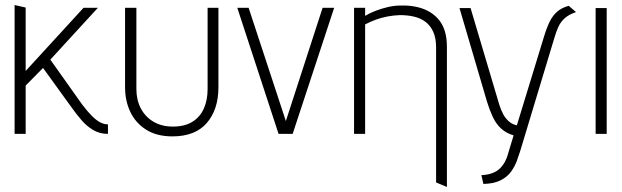

<svg xmlns="http://www.w3.org/2000/svg" viewBox="-20 -532 2471 763"><path d="M307 -116 180 -295 369 -501H312L82 -250V-502L38 -512V0H82V-192L151 -262L266 -103Q283 -79 303.5 -55Q324 -31 350 -15.5Q376 0 408 0H409V-38H406Q393 -38 377 -46.5Q361 -55 343.5 -73Q326 -91 307 -116Z M848 -185V-501H805V-178Q805 -134 790 -100.5Q775 -67 744.5 -48Q714 -29 667 -29Q622 -29 589.5 -48.5Q557 -68 539.5 -101.5Q522 -135 522 -178V-501H477V-185Q477 -131 498 -87Q519 -43 561 -16.5Q603 10 665 10Q756 10 802 -43.5Q848 -97 848 -185Z M923 -501 1087 0H1143L1308 -501H1262L1116 -51L968 -501Z M1713 -344V193L1756 211V-346Q1756 -383 1747 -410.5Q1738 -438 1721 -457Q1704 -476 1681.5 -488Q1659 -500 1631 -505.5Q1603 -511 1572 -510Q1547 -510 1521.5 -504Q1496 -498 1472.5 -489Q1449 -480 1431 -469V-501H1387V0H1431V-435Q1452 -446 1474 -454Q1496 -462 1520 -466.5Q1544 -471 1569 -472Q1599 -472 1625 -466Q1651 -460 1670.5 -445.5Q1690 -431 1701.5 -406Q1713 -381 1713 -344Z M2269 -484 2240 -509Q2212 -501 2194.5 -486Q2177 -471 2165 -447Q2153 -423 2142 -387L2034 -34Q2020 -37 2009.5 -44Q1999 -51 1989.5 -63Q1980 -75 1972 -94.5Q1964 -114 1957 -140L1850 -500H1806L1915 -129Q1925 -96 1938 -68Q1951 -40 1971 -21.5Q1991 -3 2021 6L1999 79Q1995 95 1987 110Q1979 125 1967 137Q1955 149 1936.5 156Q1918 163 1893 164L1901 199Q1943 198 1969.5 184.5Q1996 171 2011 150Q2026 129 2034 107Q2042 85 2047 69L2182 -378Q2190 -406 2199 -425.5Q2208 -445 2224 -459.5Q2240 -474 2269 -484Z M2347 0H2391V-500H2347Z"/></svg>

Font: Advent Pro Light
Style: Regular
Weight: 300
Version: Version 3.000